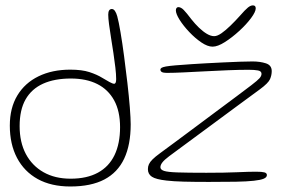

<svg xmlns="http://www.w3.org/2000/svg" viewBox="-20 -670 1066 714"><path d="M241.5 23.5Q170.5 23.5 120.2 -4.2Q70 -32 43.2 -83Q16.5 -134 16.5 -203Q16.5 -268.5 44.5 -315Q72.5 -361.5 123.2 -386.2Q174 -411 241.5 -411Q284.5 -411 312.8 -401.8Q341 -392.5 359.5 -381Q374.5 -372 386.8 -365.2Q399 -358.5 404.5 -358.5Q412 -358.5 412 -376Q412 -393.5 409 -418.8Q406 -444 401.8 -472.5Q397.5 -501 393 -528.8Q388.5 -556.5 385.5 -579.5Q382.5 -602.5 382.5 -615.5Q382.5 -636.5 396 -636.5Q402.5 -636.5 407.5 -629.2Q412.5 -622 416 -609.5Q421.5 -589.5 428.2 -549.8Q435 -510 441.5 -460.5Q448 -411 453.8 -361.2Q459.5 -311.5 462.8 -270.5Q466 -229.5 466 -207.5Q466 -131.5 441.8 -80Q417.5 -28.5 368 -2.5Q318.5 23.5 241.5 23.5ZM242.5 -5.5Q303 -5.5 344 -27.8Q385 -50 405.8 -93Q426.5 -136 426.5 -197Q426.5 -256.5 404.5 -296.8Q382.5 -337 341.8 -357.5Q301 -378 243.5 -378Q183 -378 140.2 -358.8Q97.5 -339.5 75.2 -300.5Q53 -261.5 53 -201Q53 -141 76.2 -97.2Q99.5 -53.5 142 -29.5Q184.5 -5.5 242.5 -5.5ZM756.5 6.5Q702.5 6.5 664 5.5Q625.5 4.5 599.5 1.5Q559.5 -3 544.8 -12.8Q530 -22.5 530 -41Q530 -51 533.8 -59.2Q537.5 -67.5 547.2 -77.2Q557 -87 575.5 -100.5Q594.5 -114.5 628 -139.2Q661.5 -164 702 -194.2Q742.5 -224.5 783.5 -255Q824.5 -285.5 859 -311.2Q893.5 -337 914.5 -353Q938 -371 945.2 -379.2Q952.5 -387.5 952.5 -395.5Q952.5 -405.5 939.5 -408Q926.5 -410.5 904.5 -410.5Q870 -410.5 827.8 -408.8Q785.5 -407 742.8 -404.8Q700 -402.5 663.2 -400.8Q626.5 -399 602.5 -399Q594 -399 588.2 -400Q582.5 -401 579.5 -403.8Q576.5 -406.5 576.5 -411Q576.5 -415 580.8 -417.8Q585 -420.5 597.2 -422.8Q609.5 -425 632.8 -427Q656 -429 694 -431.5Q713 -433 743.8 -434.5Q774.5 -436 808.2 -437.8Q842 -439.5 871.8 -440.5Q901.5 -441.5 919 -441.5Q947 -441.5 968.8 -434.5Q990.5 -427.5 990.5 -405.5Q990.5 -390.5 984.2 -375.8Q978 -361 946 -337.5Q910 -311 862 -275.8Q814 -240.5 764.8 -204Q715.5 -167.5 674 -137Q632.5 -106.5 609 -89Q591 -75.5 583.8 -66Q576.5 -56.5 576.5 -48Q576.5 -39 590 -34.5Q603.5 -30 640.2 -28.8Q677 -27.5 747.5 -27.5Q816.5 -27.5 861.5 -29.5Q906.5 -31.5 932 -31.5Q954 -31.5 963.2 -29Q972.5 -26.5 972.5 -19Q972.5 -10.5 960.8 -5.5Q949 -0.5 923.8 2.2Q898.5 5 857.2 5.8Q816 6.5 756.5 6.5ZM770.5 -496.5Q752 -496.5 728.8 -512.2Q705.5 -528 683.8 -551Q662 -574 648 -596.2Q634 -618.5 634 -631.5Q634 -637 636.5 -640.2Q639 -643.5 643 -643.5Q653 -643.5 663.2 -633Q673.5 -622.5 692 -598Q705 -581.5 719.8 -567.2Q734.5 -553 749.2 -544.2Q764 -535.5 776.5 -535.5Q788 -535.5 803.8 -546.5Q819.5 -557.5 837.2 -574.8Q855 -592 871.5 -610.5Q892 -634 902 -642Q912 -650 920.5 -650Q931 -650 931 -639Q931 -626 913.5 -602.5Q896 -579 869.5 -554.8Q843 -530.5 816.2 -513.5Q789.5 -496.5 770.5 -496.5Z"/></svg>

Font: Gluten Thin
Style: Regular
Weight: 100
Designer: Tyler Finck
Foundry: Etcetera Type Company
Version: Version 1.300